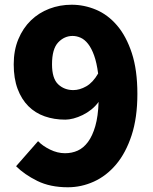

<svg xmlns="http://www.w3.org/2000/svg" viewBox="-20 -778 649 812"><path d="M290 -397Q317 -397 345 -413Q373 -429 395 -467Q389 -513 378 -543.5Q367 -574 352.5 -592.5Q338 -611 321 -618.5Q304 -626 287 -626Q252 -626 226 -598.5Q200 -571 200 -506Q200 -446 226 -421.5Q252 -397 290 -397ZM141 -181Q160 -161 191.5 -145.5Q223 -130 255 -130Q284 -130 308.5 -141Q333 -152 352 -177.5Q371 -203 383 -244.5Q395 -286 397 -347Q384 -329 366.5 -315Q349 -301 329.5 -291.5Q310 -282 291 -277Q272 -272 256 -272Q209 -272 169 -286Q129 -300 100 -329Q71 -358 54.5 -402Q38 -446 38 -506Q38 -565 57.5 -612Q77 -659 110.5 -691.5Q144 -724 188.5 -741Q233 -758 283 -758Q336 -758 386 -737Q436 -716 475 -670.5Q514 -625 537.5 -553.5Q561 -482 561 -381Q561 -280 536.5 -205.5Q512 -131 471 -82.5Q430 -34 377 -10Q324 14 267 14Q192 14 137.5 -13Q83 -40 48 -75Z"/></svg>

Font: Kinto Sans Black
Style: Regular
Weight: 900
Designer: Authors: Ryoko NISHIZUKA  (kana & ideographs); Paul D. Hunt (Latin, Greek & Cyrillic); Wenlong ZHANG  (bopomofo); Sandol
Foundry: Adobe Systems Incorporated, ookami Inc.
Version: Version 0.001